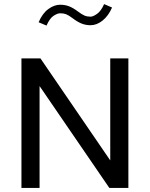

<svg xmlns="http://www.w3.org/2000/svg" viewBox="-20 -930 741 950"><path d="M525.5 -641V-136.3L180.2 -641H86.1V0H175.8V-504.2L520.9 -0.3L615.2 0V-641ZM171.1 -819.9 210.2 -803.4Q225.8 -839.2 245 -851.8Q264.3 -864.3 277.8 -864.3Q294.9 -864.3 307.3 -859.5Q319.6 -854.7 340.2 -839.2Q362.1 -822.4 382.8 -813.8Q403.6 -805.2 428.2 -805.2Q458.6 -805.2 487.7 -828.4Q516.7 -851.6 534.4 -892.8L495.1 -909.7Q480.2 -875.4 460.3 -861.5Q440.5 -847.5 428.2 -847.5Q411.2 -847.5 398.5 -852.8Q385.7 -858.2 365.7 -873.1Q342.9 -890.4 322.5 -898.5Q302.1 -906.6 277.8 -906.6Q248.5 -906.6 219.2 -885.3Q189.9 -864 171.1 -819.9Z"/></svg>

Font: Estedad-VF-FD Black
Style: Regular
Weight: 900
Designer: Amin Abedi
Version: Version 4.000